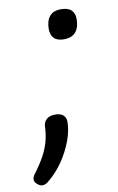

<svg xmlns="http://www.w3.org/2000/svg" viewBox="-111 -579 509 828"><g transform="rotate(-10 143.0 -165.0)"><path d="M207 -402Q178 -402 164 -416.5Q150 -431 150 -456Q150 -493 166.5 -512.5Q183 -532 216 -532Q247 -532 261.5 -518Q276 -504 276 -479Q276 -442 259 -422Q242 -402 207 -402ZM6 202Q-4 202 -15.5 192Q-27 182 -27 172Q-27 167 -25.5 162Q-24 157 -20 151Q8 114 25.5 82.5Q43 51 51.5 19.5Q60 -12 61 -46Q62 -65 75 -77Q88 -89 113 -89Q137 -89 148.5 -78Q160 -67 160 -49Q160 -11 143.5 33.5Q127 78 99 119Q71 160 35 189Q28 196 20.5 199Q13 202 6 202Z"/></g></svg>

Font: Playwrite TZ
Style: Regular
Weight: 400
Designer: Veronika Burian, José Scaglione
Foundry: TypeTogether
Version: Version 1.002